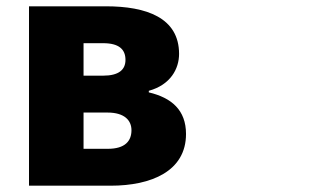

<svg xmlns="http://www.w3.org/2000/svg" viewBox="-20 -549 1040 609"><path d="M316 -529H72V40H331C460 40 570 -6 570 -124C570 -200 524 -239 452 -256V-261C521 -280 548 -331 548 -378C548 -493 444 -529 316 -529ZM245 -77V-192H321C375 -192 397 -167 397 -136C397 -102 377 -77 322 -77ZM245 -309V-412H307C358 -412 378 -392 378 -359C378 -328 357 -309 307 -309Z"/></svg>

Font: コーポレート・ロゴ ver3 Bold
Style: Regular
Weight: 700
Designer: [KANA_main] LOGOTYPE.JP [Source Han Sans] Ryoko NISHIZUKA 西塚涼子 (kana, bopomofo & ideographs); Paul D. Hunt (Latin, Greek
Version: Version 12.001;FEAKit 1.0